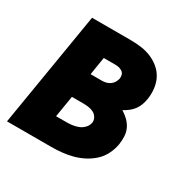

<svg xmlns="http://www.w3.org/2000/svg" viewBox="-124 -637 748 755"><g transform="rotate(30 250.0 -260.0)"><path d="M0 0 86 -520H259Q284 -520 308 -517Q332 -514 354 -505Q376 -496 394 -481Q412 -466 422.5 -446Q433 -426 436 -401.5Q439 -377 435 -352Q433 -339 428 -325.5Q423 -312 415 -301Q407 -290 395.5 -281Q384 -272 371 -265Q386 -256 399 -243.5Q412 -231 420 -215Q428 -199 429 -180Q430 -161 427 -142Q423 -119 412 -96.5Q401 -74 382.5 -57Q364 -40 341.5 -28.5Q319 -17 296 -11Q273 -5 249 -2.5Q225 0 202 0ZM192 -325H242Q252 -325 261 -327Q270 -329 278.5 -334.5Q287 -340 292.5 -349Q298 -358 300 -368Q301 -376 299 -384Q297 -392 290 -397Q283 -402 275 -404Q267 -406 258 -406H205ZM157 -114H202Q216 -114 229 -115.5Q242 -117 255.5 -122Q269 -127 279.5 -137.5Q290 -148 293 -162Q295 -175 288.5 -186Q282 -197 271 -202.5Q260 -208 247.5 -209.5Q235 -211 222 -211H173Z"/></g></svg>

Font: Iosevka Heavy Oblique
Style: Regular
Weight: 900
Italic angle: -9°
Monospace: yes
Designer: Belleve Invis
Foundry: Belleve Invis
Version: Version 32.5.0; ttfautohint (v1.8.4)